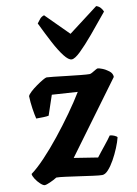

<svg xmlns="http://www.w3.org/2000/svg" viewBox="-102 -849 647 907"><g transform="rotate(-10 221.0 -395.5)"><path d="M39 0Q31 0 18 -12Q5 -24 -4.5 -39Q-14 -54 -14 -63Q15 -84 53 -124Q91 -164 130.5 -213.5Q170 -263 206 -313.5Q242 -364 268 -407L145 -415L113 -320Q104 -318 87 -317.5Q70 -317 53 -317Q48 -337 43.5 -367Q39 -397 38 -427Q41 -435 54 -447Q67 -459 84 -471Q101 -483 115.5 -491.5Q130 -500 135 -500Q142 -500 169 -497Q196 -494 230.5 -490Q265 -486 295 -483Q325 -480 338 -480Q343 -480 351.5 -485Q360 -490 368.5 -495Q377 -500 380 -500Q385 -500 401 -494Q417 -488 432.5 -476Q448 -464 448 -447L195 -103L309 -85Q318 -97 328 -109.5Q338 -122 348 -134.5Q358 -147 366.5 -158Q375 -169 381 -178Q390 -178 402 -173Q414 -168 416 -163Q411 -142 399.5 -114Q388 -86 373.5 -60Q359 -34 343.5 -17Q328 0 314 0Q301 0 271.5 -4Q242 -8 207 -13Q172 -18 142 -22Q112 -26 98 -26Q82 -16 63.5 -8Q45 0 39 0ZM267 -563Q252 -563 231 -590Q210 -617 186.5 -661.5Q163 -706 138 -758Q146 -769 153.5 -778Q161 -787 174 -791L282 -683L424 -791Q437 -787 445 -777.5Q453 -768 456 -759Q414 -707 376 -662Q338 -617 310 -590Q282 -563 267 -563Z"/></g></svg>

Font: Texturina 12pt Black
Style: Italic
Weight: 900
Italic angle: -11°
Designer: Guillermo Torres Carreño
Foundry: Omnibus-Type
Version: Version 1.002